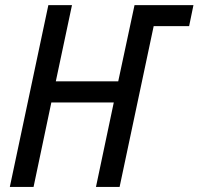

<svg xmlns="http://www.w3.org/2000/svg" viewBox="-20 -734 780 754"><path d="M18.6 0 169.9 -713.9H262.7L199.2 -414.6H444.3L508.3 -713.9H739.7L722.7 -631.3H583.5L449.7 0H356.9L426.8 -331.5H181.6L111.8 0Z"/></svg>

Font: Open Sans SemiCondensed Medium
Style: Italic
Weight: 500
Width: 4
Italic angle: -12°
Designer: Monotype Design Team
Foundry: Monotype Imaging Inc.
Version: Version 3.000